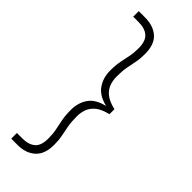

<svg xmlns="http://www.w3.org/2000/svg" viewBox="-304 -841 1005 1005"><g transform="rotate(45 198.5 -339.0)"><path d="M91 133H43V91H84Q129 91 154.5 69.5Q180 48 180 -5Q180 -39 174.5 -66Q169 -93 163 -123Q157 -153 157 -194Q157 -247 183.5 -285.5Q210 -324 270 -338V-340Q210 -355 183.5 -394Q157 -433 157 -485Q157 -526 163 -555.5Q169 -585 174.5 -612Q180 -639 180 -672Q180 -726 154.5 -748Q129 -770 84 -770H43V-811H90Q151 -811 188 -778.5Q225 -746 225 -675Q225 -641 219.5 -613.5Q214 -586 208.5 -557Q203 -528 203 -486Q203 -460 212 -434Q221 -408 245 -388.5Q269 -369 316 -358V-321Q269 -310 245 -290Q221 -270 212 -245Q203 -220 203 -193Q203 -152 208.5 -122Q214 -92 219.5 -65Q225 -38 225 -3Q225 66 188 99.5Q151 133 91 133Z"/></g></svg>

Font: DM Sans 24pt ExtraLight
Style: Regular
Weight: 250
Designer: Colophon Foundry, Jonny Pinhorn
Foundry: Colophon Foundry
Version: Version 4.004;gftools[0.9.30]